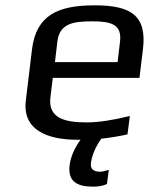

<svg xmlns="http://www.w3.org/2000/svg" viewBox="-20 -514 575 720"><path d="M169 -149 178 -222H503L516 -329C532 -458 468 -494 335 -494C198 -494 116 -458 100 -329L77 -138C63 -28 155 10 269 10H282C259 42 245 74 241 106C234 166 268 186 330 186C349 186 367 183 381 176L388 123C372 128 361 130 356 130C330 130 318 119 321 97C325 68 338 37 360 6C389 3 421 -2 458 -10L467 -79C402 -63 348 -55 305 -55C220 -55 160 -72 169 -149ZM325 -434C397 -434 438 -423 430 -357L421 -281H186L195 -357C203 -425 252 -434 325 -434Z"/></svg>

Font: Gamestation Text
Style: Italic
Weight: 400
Designer: Jonas Hecksher
Foundry: Jonas Hecksher, Playtypeª, e-types AS
Version: Version 1.003